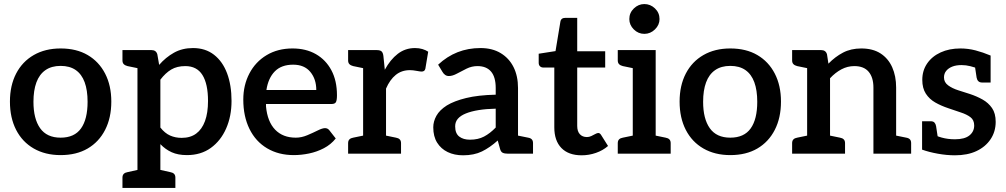

<svg xmlns="http://www.w3.org/2000/svg" viewBox="-20 -758 4962 947"><path d="M279 -519Q357 -519 412.5 -486.5Q468 -454 498.5 -395Q529 -336 529 -257Q529 -177 498.5 -117.5Q468 -58 412.5 -25.5Q357 7 279 7Q203 7 146.5 -25.5Q90 -58 59.5 -117.5Q29 -177 29 -257Q29 -336 59.5 -395Q90 -454 146.5 -486.5Q203 -519 279 -519ZM279 -79Q347 -79 379.5 -124.5Q412 -170 412 -256Q412 -313 397.5 -352.5Q383 -392 353.5 -412.5Q324 -433 279 -433Q234 -433 204 -412Q174 -391 159.5 -351.5Q145 -312 145 -256Q145 -172 178 -125.5Q211 -79 279 -79Z M658 169V-511H727Q750 -511 756 -490L765 -438Q797 -475 838 -498Q879 -521 932 -521Q993 -521 1035.5 -488Q1078 -455 1100 -396.5Q1122 -338 1122 -260Q1122 -185 1095.5 -124.5Q1069 -64 1020 -28.5Q971 7 902 7Q858 7 827 -7Q796 -21 771 -47V169ZM876 -78Q919 -78 947.5 -99Q976 -120 991 -160.5Q1006 -201 1006 -260Q1006 -344 978.5 -388Q951 -432 894 -432Q853 -432 824.5 -415Q796 -398 771 -365V-129Q793 -101 819 -89.5Q845 -78 876 -78ZM684 -511 672 -419 609 -432Q597 -435 590.5 -441.5Q584 -448 584 -460V-511ZM584 169V118Q584 106 590.5 99.5Q597 93 609 91L672 77L684 169ZM745 169 757 77 820 91Q832 93 838.5 99.5Q845 106 845 118V169Z M1429 7Q1354 7 1297.5 -26.5Q1241 -60 1210.5 -122Q1180 -184 1180 -267Q1180 -338 1210 -395.5Q1240 -453 1295 -486Q1350 -519 1423 -519Q1489 -519 1538 -491Q1587 -463 1614.5 -411.5Q1642 -360 1642 -288Q1642 -264 1637 -254.5Q1632 -245 1615 -245H1292Q1292 -242 1292 -239Q1292 -236 1292 -233Q1299 -158 1337 -118.5Q1375 -79 1439 -79Q1467 -79 1495.5 -91Q1524 -103 1547 -114.5Q1570 -126 1583 -126Q1596 -126 1604 -116L1636 -75Q1612 -45 1577.5 -27Q1543 -9 1504.5 -1Q1466 7 1429 7ZM1294 -314H1540Q1540 -368 1510.5 -403.5Q1481 -439 1426 -439Q1368 -439 1335.5 -406Q1303 -373 1294 -314Z M1771 0V-511H1837Q1855 -511 1862 -504.5Q1869 -498 1871 -482L1878 -414Q1905 -464 1942 -492.5Q1979 -521 2027 -521Q2047 -521 2063.5 -516Q2080 -511 2092 -503L2078 -419Q2076 -411 2071 -408Q2066 -405 2059 -405Q2053 -405 2034.5 -408.5Q2016 -412 2002 -412Q1961 -412 1932 -388.5Q1903 -365 1884 -321V0ZM1858 0 1870 -92 1933 -79Q1945 -77 1951.5 -70.5Q1958 -64 1958 -52V0ZM1697 0V-52Q1697 -64 1703.5 -70.5Q1710 -77 1722 -79L1785 -92L1797 0ZM1797 -511 1785 -419 1722 -432Q1710 -435 1703.5 -441.5Q1697 -448 1697 -460V-511Z M2264 8Q2221 8 2188 -8Q2155 -24 2136 -54.5Q2117 -85 2117 -130Q2117 -159 2132.5 -187Q2148 -215 2184 -238Q2220 -260 2279 -274.5Q2338 -289 2425 -291V-324Q2425 -378 2402 -405Q2379 -432 2335 -432Q2307 -432 2281.5 -419.5Q2256 -407 2234 -395Q2212 -383 2194 -383Q2183 -383 2175 -389Q2167 -395 2162 -404L2141 -439Q2185 -480 2237 -500.5Q2289 -521 2350 -521Q2408 -521 2449.5 -496Q2491 -471 2513 -427Q2535 -383 2535 -324V0H2485Q2469 0 2459.5 -4.5Q2450 -9 2446 -25L2435 -65Q2396 -30 2357 -11Q2318 8 2264 8ZM2298 -69Q2338 -69 2367.5 -84.5Q2397 -100 2425 -129V-222Q2378 -221 2341 -215Q2304 -209 2278 -198.5Q2252 -188 2238.5 -172.5Q2225 -157 2225 -135Q2225 -100 2245 -84.5Q2265 -69 2298 -69ZM2509 0 2521 -92 2585 -79Q2597 -77 2603 -70.5Q2609 -64 2609 -52V0Z M2849 8Q2784 8 2749 -28Q2714 -64 2714 -130V-425H2659Q2650 -425 2643.5 -431Q2637 -437 2637 -448V-493L2720 -506L2744 -651Q2747 -670 2769 -670H2827V-505H2965V-425H2827V-137Q2827 -110 2840 -96Q2853 -82 2875 -82Q2886 -82 2896.5 -87Q2907 -92 2916 -97Q2925 -102 2931 -102Q2939 -102 2945 -92L2979 -38Q2954 -16 2919.5 -4Q2885 8 2849 8Z M3101 0V-511H3214V0ZM3027 0V-52Q3027 -64 3033.5 -70.5Q3040 -77 3052 -79L3115 -92L3127 0ZM3188 0 3200 -92 3263 -79Q3275 -77 3281.5 -70.5Q3288 -64 3288 -52V0ZM3127 -511 3115 -419 3052 -432Q3040 -435 3033.5 -441.5Q3027 -448 3027 -460V-511ZM3158 -591Q3128 -591 3106 -613Q3084 -635 3084 -664Q3084 -695 3106.5 -716.5Q3129 -738 3158 -738Q3188 -738 3210.5 -716.5Q3233 -695 3233 -664Q3233 -635 3210.5 -613Q3188 -591 3158 -591Z M3582 -519Q3660 -519 3715.5 -486.5Q3771 -454 3801.5 -395Q3832 -336 3832 -257Q3832 -177 3801.5 -117.5Q3771 -58 3715.5 -25.5Q3660 7 3582 7Q3506 7 3449.5 -25.5Q3393 -58 3362.5 -117.5Q3332 -177 3332 -257Q3332 -336 3362.5 -395Q3393 -454 3449.5 -486.5Q3506 -519 3582 -519ZM3582 -79Q3650 -79 3682.5 -124.5Q3715 -170 3715 -256Q3715 -313 3700.5 -352.5Q3686 -392 3656.5 -412.5Q3627 -433 3582 -433Q3537 -433 3507 -412Q3477 -391 3462.5 -351.5Q3448 -312 3448 -256Q3448 -172 3481 -125.5Q3514 -79 3582 -79Z M3961 0V-511H4030Q4053 -511 4059 -490L4066 -444Q4099 -478 4138 -498.5Q4177 -519 4228 -519Q4285 -519 4323 -494.5Q4361 -470 4380.5 -426.5Q4400 -383 4400 -326V0H4288V-326Q4288 -376 4264.5 -404Q4241 -432 4194 -432Q4160 -432 4130 -416Q4100 -400 4074 -372V0ZM3887 0V-52Q3887 -64 3893.5 -70.5Q3900 -77 3912 -79L3975 -92L3987 0ZM4048 0 4060 -92 4123 -79Q4135 -77 4141.5 -70.5Q4148 -64 4148 -52V0ZM4374 0 4386 -92 4450 -79Q4462 -77 4468 -70.5Q4474 -64 4474 -52V0ZM3987 -511 3975 -419 3912 -432Q3900 -435 3893.5 -441.5Q3887 -448 3887 -460V-511Z M4690 8Q4649 8 4605 0Q4561 -8 4528 -20V-100L4582 -98Q4594 -88 4624.5 -79.5Q4655 -71 4690 -71Q4738 -71 4761.5 -90Q4785 -109 4785 -139Q4785 -166 4766.5 -180Q4748 -194 4718.5 -203.5Q4689 -213 4658 -224Q4622 -236 4593 -252.5Q4564 -269 4546.5 -296Q4529 -323 4529 -364Q4529 -410 4553 -445Q4577 -480 4619.5 -499.5Q4662 -519 4717 -519Q4755 -519 4791.5 -509.5Q4828 -500 4866 -484V-423L4806 -420Q4787 -426 4766 -431.5Q4745 -437 4722 -437Q4696 -437 4677 -429.5Q4658 -422 4647 -408.5Q4636 -395 4636 -376Q4636 -352 4656.5 -337Q4677 -322 4707 -312.5Q4737 -303 4765 -294Q4798 -283 4826.5 -267Q4855 -251 4873 -225Q4891 -199 4891 -157Q4891 -109 4866 -71.5Q4841 -34 4796.5 -13Q4752 8 4690 8ZM4786 -448 4866 -429V-351H4824Q4812 -351 4805.5 -357.5Q4799 -364 4797 -375ZM4608 -64 4528 -82V-160H4570Q4583 -160 4589 -153.5Q4595 -147 4597 -136Z"/></svg>

Font: Aleo SemiBold
Style: Regular
Weight: 600
Designer: Alessio Laiso
Foundry: Alessio Laiso
Version: Version 2.001;gftools[0.9.29]